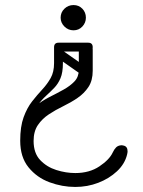

<svg xmlns="http://www.w3.org/2000/svg" viewBox="-20 -581 565 760"><path d="M320 -411Q341 -411 346 -392Q347 -390 347 -384V-301Q347 -262 330 -236.5Q313 -211 286.5 -193Q260 -175 230 -160.5Q200 -146 173.5 -128.5Q147 -111 130 -86Q113 -61 113 -23Q113 25 139 52.5Q165 80 203 92Q241 104 278 104Q334 104 373.5 77.5Q413 51 426 23Q432 10 439.5 2.5Q447 -5 460 -6Q465 -6 468 -5Q485 -2 485 18Q485 23 483 31Q474 68 443 97Q412 126 369 142.5Q326 159 278 159Q226 159 176 140.5Q126 122 93 81.5Q60 41 60 -24Q60 -74 77 -106.5Q94 -139 120 -160.5Q146 -182 176 -197Q206 -212 232 -226.5Q258 -241 275 -259Q292 -277 292 -305V-382Q292 -411 320 -411ZM271 -561Q292 -561 306 -546.5Q320 -532 320 -511Q320 -491 306 -476Q292 -461 271 -461Q250 -461 235 -476Q220 -491 220 -511Q220 -532 235 -546.5Q250 -561 271 -561ZM212 -377Q194 -377 194 -394Q194 -412 212 -412H329Q347 -412 347 -394Q347 -377 329 -377ZM319 -294Q309 -281 296 -290L202 -356Q188 -365 199 -381Q209 -394 222 -385L316 -319Q321 -315 322.5 -308.5Q324 -302 319 -294ZM212 -412Q229 -412 229 -395V-331Q229 -314 212 -314Q194 -314 194 -330V-394Q194 -412 212 -412ZM60 -24Q60 -80 73.5 -117Q87 -154 107 -179.5Q127 -205 147 -226.5Q167 -248 180.5 -272Q194 -296 194 -331H229Q229 -294 219.5 -271.5Q210 -249 194.5 -233Q179 -217 162 -201.5Q145 -186 129.5 -164.5Q114 -143 104.5 -109.5Q95 -76 95 -23Z"/></svg>

Font: Agu Display Uzo
Style: Regular
Weight: 400
Designer: Oluwaseun Badejo
Version: Version 1.103